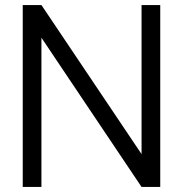

<svg xmlns="http://www.w3.org/2000/svg" viewBox="-20 -740 724 760"><path d="M144 0H70V-720H144L540.3 -130V-720H614.3V0H540.3L144 -590.7Z"/></svg>

Font: Manrope Variable Light
Style: Regular
Weight: 200
Designer: Mikhail Sharanda
Foundry: Mikhail Sharanda
Version: Version 4.505